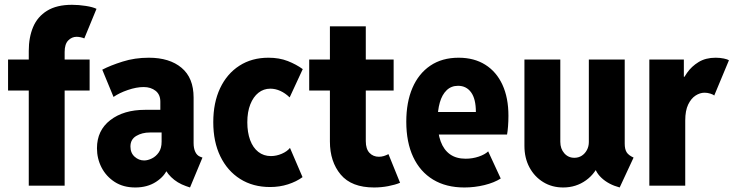

<svg xmlns="http://www.w3.org/2000/svg" viewBox="-20 -788 3114 815"><path d="M14.2 -403.8V-535.2H360.4V-403.8ZM102.1 0V-572.3Q102.1 -629.4 120.6 -673.3Q139.2 -717.3 179.9 -742.4Q220.7 -767.6 285.6 -767.6Q314 -767.6 344 -762.9Q374 -758.3 389.6 -750.5L337.9 -625Q330.1 -628.4 321 -630.1Q312 -631.8 305.2 -631.8Q284.7 -631.8 269.5 -616.2Q254.4 -600.6 254.4 -567.4V0Z M554.2 7.8Q503.4 7.8 467 -15.6Q430.7 -39.1 411.1 -76.9Q391.6 -114.7 391.6 -158.7Q391.6 -234.4 448.2 -278.1Q504.9 -321.8 595.7 -321.8H681.6V-225.6H616.2Q583 -225.6 558.3 -210.9Q533.7 -196.3 533.7 -166Q533.7 -138.7 551.5 -122.8Q569.3 -106.9 591.8 -106.9Q607.4 -106.9 624.8 -115.5Q642.1 -124 654.1 -141.4Q666 -158.7 666 -186.5V-253.4L660.6 -274.9V-356.4Q660.6 -386.7 640.4 -402.6Q620.1 -418.5 589.8 -418.5Q559.1 -418.5 522.7 -406Q486.3 -393.6 461.9 -376.5L414.1 -492.2Q448.7 -510.3 500.5 -526.6Q552.2 -543 611.8 -543Q699.7 -543 750.7 -500.2Q801.8 -457.5 801.8 -374V-180.7Q801.8 -158.7 808.8 -143.6Q815.9 -128.4 829.1 -123L839.4 -119.1L786.6 7.8L769.5 2Q731.9 -11.2 706.3 -36.4Q680.7 -61.5 675.8 -87.4L711.9 -60.5H646L691.9 -73.7Q679.2 -40 642.3 -16.1Q605.5 7.8 554.2 7.8Z M1126.5 5.9Q1053.7 5.9 999.5 -28.3Q945.3 -62.5 915.3 -124.3Q885.3 -186 885.3 -269.5Q885.3 -352.1 914.3 -413.6Q943.4 -475.1 996.1 -509Q1048.8 -543 1119.6 -543Q1165.5 -543 1201.7 -528.8Q1237.8 -514.6 1265.1 -494.6L1209.5 -374.5Q1190.9 -392.6 1169.9 -402.1Q1148.9 -411.6 1127.4 -411.6Q1099.1 -411.6 1077.1 -394.3Q1055.2 -377 1042.5 -345Q1029.8 -313 1029.8 -269Q1029.8 -226.1 1041.7 -193.6Q1053.7 -161.1 1076.4 -143.3Q1099.1 -125.5 1129.9 -125.5Q1153.3 -125.5 1176 -135.3Q1198.7 -145 1210.9 -160.2L1264.2 -36.1Q1238.3 -17.1 1202.6 -5.6Q1167 5.9 1126.5 5.9Z M1567.9 7.8Q1472.2 7.8 1426.3 -46.9Q1380.4 -101.6 1380.4 -187.5V-676.3H1532.7V-189Q1532.7 -155.8 1548.3 -139.2Q1564 -122.6 1588.4 -122.6Q1599.1 -122.6 1609.4 -125.7Q1619.6 -128.9 1628.9 -133.8L1678.2 -12.2Q1657.2 -3.4 1627.7 2.2Q1598.1 7.8 1567.9 7.8ZM1292.5 -403.8V-535.2H1650.9V-403.8Z M1951.2 7.8Q1873.5 7.8 1818.4 -25.6Q1763.2 -59.1 1733.9 -121.6Q1704.6 -184.1 1704.6 -271.5Q1704.6 -354 1730.7 -414.8Q1756.8 -475.6 1806.6 -509.3Q1856.4 -543 1926.8 -543Q1992.7 -543 2040 -513.2Q2087.4 -483.4 2112.8 -428.2Q2138.2 -373 2138.2 -296.4Q2138.2 -273.4 2136.5 -251.5Q2134.8 -229.5 2132.3 -216.8H1825.2V-312.5H2000Q2000 -368.2 1979.7 -396Q1959.5 -423.8 1924.3 -423.8Q1895.5 -423.8 1876 -405Q1856.4 -386.2 1846.9 -352.8Q1837.4 -319.3 1837.4 -274.9Q1837.4 -223.6 1850.6 -187.7Q1863.8 -151.9 1890.1 -133.1Q1916.5 -114.3 1956.5 -114.3Q1985.8 -114.3 2012.2 -123.3Q2038.6 -132.3 2052.2 -145.5L2105.5 -30.3Q2078.1 -12.7 2036.4 -2.4Q1994.6 7.8 1951.2 7.8Z M2370.6 7.8Q2323.2 7.8 2286.1 -14.9Q2249 -37.6 2227.5 -77.4Q2206.1 -117.2 2206.1 -168.9V-535.2H2358.4V-186Q2358.4 -156.7 2375.2 -137.5Q2392.1 -118.2 2418 -118.2Q2436 -118.2 2449.7 -127.2Q2463.4 -136.2 2471.4 -151.4Q2479.5 -166.5 2479.5 -185.1V-535.2H2631.8V-178.2Q2631.8 -154.8 2639.9 -141.8Q2647.9 -128.9 2669.4 -119.1L2610.4 7.8Q2563 -4.9 2533 -33.2Q2502.9 -61.5 2501.5 -97.7L2530.8 -64.9H2476.6L2525.9 -103.5Q2510.3 -53.7 2467.8 -22.9Q2425.3 7.8 2370.6 7.8Z M2736.3 0V-535.2H2882.8V-462.4H2897.9L2868.7 -425.3Q2877.4 -451.7 2896.5 -479Q2915.5 -506.3 2945.6 -524.7Q2975.6 -543 3017.6 -543Q3036.1 -543 3052.5 -539.6Q3068.8 -536.1 3074.2 -532.2L3011.7 -382.3Q3007.8 -386.7 2995.4 -390.6Q2982.9 -394.5 2970.7 -394.5Q2951.2 -394.5 2932.4 -382.3Q2913.6 -370.1 2901.1 -344.2Q2888.7 -318.4 2888.7 -276.4V0Z"/></svg>

Font: Reddit Sans Condensed ExtraBold
Style: Regular
Weight: 800
Designer: Stephen Hutchings
Foundry: Reddit
Version: Version 1.014